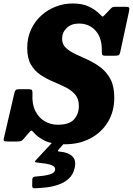

<svg xmlns="http://www.w3.org/2000/svg" viewBox="-62 -788 744 1076"><path d="M286 -570.5Q286 -539.5 307.2 -519.8Q328.5 -500 361.8 -484.5Q395 -469 432.5 -451.8Q470 -434.5 503.2 -409Q536.5 -383.5 557.5 -343.5Q578.5 -303.5 578.5 -241.5Q578.5 -162.5 542.2 -103.5Q506 -44.5 443.5 -12Q381 20.5 303 20.5Q230 20.5 189.2 0.8Q148.5 -19 127 -45.5Q116.5 -58 112.2 -55.8Q108 -53.5 95.5 -39L69 -8Q62.5 -0.5 55.5 2.2Q48.5 5 35 5H-16.5Q-31.5 5 -37.5 2.8Q-43.5 0.5 -40.5 -12.5L18.5 -266Q21.5 -278.5 26 -283.2Q30.5 -288 45 -288H97.5Q114.5 -288 117.5 -282.2Q120.5 -276.5 120 -262Q116.5 -205 135.8 -166.5Q155 -128 188.5 -108.5Q222 -89 261.5 -89Q326.5 -89 353.2 -119.2Q380 -149.5 380 -194.5Q380 -234 359.2 -258.2Q338.5 -282.5 305.5 -298.8Q272.5 -315 235.2 -330.8Q198 -346.5 165 -368.5Q132 -390.5 111.2 -426.2Q90.5 -462 90.5 -519Q90.5 -576 111.8 -622.2Q133 -668.5 169.5 -701.2Q206 -734 251.2 -751.2Q296.5 -768.5 344.5 -768.5Q400.5 -768.5 437 -750.8Q473.5 -733 499.5 -706.5Q509 -696 512.8 -695.2Q516.5 -694.5 528 -707.5L557.5 -738.5Q563.5 -745 568.8 -747.5Q574 -750 586.5 -750H640.5Q657 -750 660.8 -745.8Q664.5 -741.5 661.5 -726.5L612.5 -499Q609 -481.5 602.5 -478.5Q596 -475.5 576.5 -475.5H533Q513.5 -475.5 511 -480.8Q508.5 -486 508.5 -502Q510.5 -573.5 474.8 -614.8Q439 -656 380.5 -656Q337.5 -656 311.8 -631.2Q286 -606.5 286 -570.5ZM118.5 252.5 119 215Q121 206.5 125.8 204Q130.5 201.5 138 201.5Q158.5 200 182.5 196.8Q206.5 193.5 224.8 186.5Q243 179.5 246.5 166Q250 149.5 234.8 141.2Q219.5 133 195.5 129.2Q171.5 125.5 149.5 123.5Q135 122 134 118.8Q133 115.5 139.5 109L243.5 -3Q248 -8 258.5 -8H298Q309 -8 311.8 -6Q314.5 -4 309.5 2L269.5 46.5Q261.5 55 262 58Q262.5 61 275.5 62Q321 66 343.8 88.5Q366.5 111 356.5 153Q348 191 323 213.5Q298 236 264.5 247.2Q231 258.5 195.8 262.5Q160.5 266.5 131.5 267Q117.5 268 118.5 252.5Z"/></svg>

Font: Besley* Narrow Heavy
Style: Italic
Weight: 800
Width: 4
Italic angle: -13°
Designer: Owen Earl
Foundry: indestructible type*
Version: Version 3.000; ttfautohint (v1.8.3)